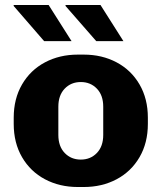

<svg xmlns="http://www.w3.org/2000/svg" viewBox="-20 -740 648 770"><path d="M35 -243V-268Q35 -344 68.5 -401.5Q102 -459 160.5 -490Q219 -521 292 -521H316Q389 -521 447.5 -490Q506 -459 539.5 -401.5Q573 -344 573 -268V-243Q573 -167 539.5 -109.5Q506 -52 447.5 -21Q389 10 316 10H292Q219 10 160.5 -21Q102 -52 68.5 -109.5Q35 -167 35 -243ZM394 -199V-312Q394 -358 368.5 -384.5Q343 -411 304 -411Q265 -411 239.5 -384.5Q214 -358 214 -312V-199Q214 -153 239.5 -126.5Q265 -100 304 -100Q343 -100 368.5 -126.5Q394 -153 394 -199ZM267 -575H157L34 -717L36 -720H175ZM475 -575H366L242 -717L244 -720H383Z"/></svg>

Font: Chivo ExtraBold
Style: Regular
Weight: 800
Designer: Hector Gatti
Foundry: Omnibus-Type
Version: Version 1.007